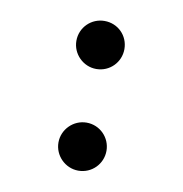

<svg xmlns="http://www.w3.org/2000/svg" viewBox="-55 -446 480 504"><g transform="rotate(10 185.0 -194.5)"><path d="M185 5C221 5 249 -24 249 -59C249 -94 221 -123 185 -123C150 -123 121 -94 121 -59C121 -24 150 5 185 5ZM121 -330C121 -295 150 -266 185 -266C221 -266 249 -295 249 -330C249 -366 221 -394 185 -394C150 -394 121 -366 121 -330Z"/></g></svg>

Font: Grotesk 01 Extrafine
Style: Bold
Weight: 400
Designer: Frank Adebiaye, contributions by Jérémy Landes, Ariel Martín Pérez
Foundry: Velvetyne Type Foundry
Version: Version 3.000;Glyphs 3.1.2 (3150)